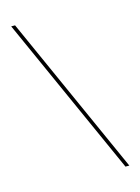

<svg xmlns="http://www.w3.org/2000/svg" viewBox="-136 -856 791 1082"><g transform="rotate(-15 259.5 -315.0)"><path d="M62.5 -780H40L457.5 150H480Z"/></g></svg>

Font: Bodoni* 11pt Fatface
Style: Regular
Weight: 900
Version: Version 2.3